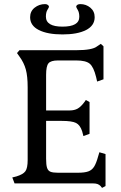

<svg xmlns="http://www.w3.org/2000/svg" viewBox="-20 -895 591 937"><path d="M471 13Q464 6 455.5 3Q447 0 433 0H51L40 -29L60 -34Q93 -44 104 -59.5Q115 -75 115 -114V-469Q115 -523 106 -556Q97 -589 75 -619L63 -636L75 -650H352Q431 -650 454 -669L472 -681L485 -669V-508L454 -497L449 -519Q437 -568 418 -584Q399 -600 352 -600H263Q228 -600 216.5 -586Q205 -572 205 -530V-356H320Q343 -356 359 -365Q375 -374 392 -397L399 -407L417 -397V-242L387 -231L381 -254Q371 -285 351 -295Q331 -305 281 -305H205V-120Q205 -91 209.5 -76.5Q214 -62 226 -57Q238 -52 263 -52H360Q393 -52 411 -58.5Q429 -65 439.5 -82Q450 -99 459 -132L465 -152L495 -143V13L478 22ZM127 -811Q127 -840 149 -857.5Q171 -875 200 -875Q208 -875 213.5 -871Q219 -867 219 -862Q219 -859 211.5 -847Q204 -835 204 -814Q204 -765 285 -765Q367 -765 367 -813Q367 -834 359.5 -846.5Q352 -859 352 -862Q352 -868 357.5 -871.5Q363 -875 372 -875Q400 -875 421 -857.5Q442 -840 442 -811Q442 -770 400 -748.5Q358 -727 285 -727Q212 -727 169.5 -748.5Q127 -770 127 -811Z"/></svg>

Font: Kurale
Style: Regular
Weight: 400
Designer: Eduardo Rodriguez Tunni
Foundry: Eduardo Rodriguez Tunni
Version: Version 2.000